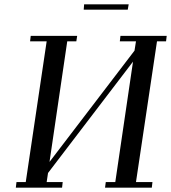

<svg xmlns="http://www.w3.org/2000/svg" viewBox="-20 -868 791 888"><path d="M53.2 0 56.2 -25.9H99.1L195.8 -676.8H119.1L122.1 -702.1H336.9L333 -676.8H291L209 -119.1L602.1 -633.8L608.9 -676.8H534.2L537.1 -702.1H751L748 -676.8H706.1L608.9 -25.9H685.1L682.1 0H465.8L469.2 -25.9H513.2L595.2 -583L202.1 -67.9L195.8 -25.9H270L267.1 0ZM367.2 -823.2 369.1 -848.1H575.2L570.8 -823.2Z"/></svg>

Font: Dehuti Alt
Style: Bold-Italic
Weight: 700
Version: Version 1.2